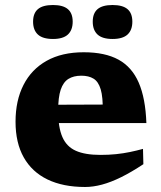

<svg xmlns="http://www.w3.org/2000/svg" viewBox="-20 -733 644 766"><path d="M314 -524.5Q399 -524.5 452.8 -495Q506.5 -465.5 533.5 -403.2Q560.5 -341 564 -242H170L169 -315L430 -316L390 -287Q391 -345.5 381.8 -376.5Q372.5 -407.5 353.2 -419.2Q334 -431 304.5 -431Q273.5 -431 253 -418.2Q232.5 -405.5 222.2 -375.2Q212 -345 212 -291.5Q212 -225 228.8 -186.5Q245.5 -148 282.5 -131.5Q319.5 -115 380.5 -115Q414 -115 443 -118Q472 -121 498.5 -126.5Q525 -132 550.5 -139L552 -78Q504.5 -46.5 463.5 -26.2Q422.5 -6 387 3.5Q351.5 13 319.5 13Q231.5 13 169.5 -17Q107.5 -47 74.8 -105Q42 -163 42 -247.5Q42 -332 73.8 -394.2Q105.5 -456.5 166.2 -490.5Q227 -524.5 314 -524.5ZM191.5 -577.5Q150.5 -577.5 131.2 -595.2Q112 -613 112 -646.5Q112 -680 131.2 -696.5Q150.5 -713 191.5 -713Q231.5 -713 250.8 -696.5Q270 -680 270 -646.5Q270 -613 250.8 -595.2Q231.5 -577.5 191.5 -577.5ZM429 -577.5Q388.5 -577.5 369.2 -595.2Q350 -613 350 -646.5Q350 -680 369.2 -696.5Q388.5 -713 429 -713Q469.5 -713 488.8 -696.5Q508 -680 508 -646.5Q508 -613 488.8 -595.2Q469.5 -577.5 429 -577.5Z"/></svg>

Font: Newsreader 7pt
Style: Bold
Weight: 700
Designer: Hugues Gentile
Foundry: Production Type
Version: Version 1.003